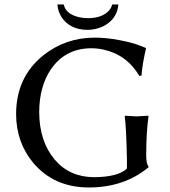

<svg xmlns="http://www.w3.org/2000/svg" viewBox="-20 -826 757 856"><path d="M507.8 -806.2Q502 -739.3 438.5 -708Q406.7 -693.4 372.1 -692.9Q293 -692.9 255.4 -748Q238.3 -773.9 235.8 -806.2H264.2Q272.9 -762.7 334 -749Q352.5 -745.1 372.1 -745.1Q435.5 -745.1 466.3 -779.3Q477.1 -792 480 -806.2ZM545.9 -117.2Q543 -255.9 536.1 -307.1L538.1 -310.1Q540 -310.1 588.9 -307.1L641.1 -310.1L642.1 -307.1Q632.3 -239.7 631.8 -137.2V-130.9Q632.3 -95.7 642.1 -83V-80.1Q533.7 9.8 376 9.8Q221.7 9.8 128.9 -99.1Q52.2 -190.9 51.8 -316.9Q51.8 -481.9 172.9 -579.1Q271.5 -657.7 400.9 -658.2Q455.1 -658.2 512 -647.2Q568.8 -636.2 599.1 -624.5L628.9 -612.8L630.9 -609.9Q614.7 -541 610.8 -488.8L601.1 -487.8Q545.4 -582 440.9 -605Q414.1 -610.8 387.2 -610.8Q270.5 -610.8 205.6 -515.1Q155.3 -439 154.8 -327.1Q154.8 -197.3 223.6 -114.7Q290 -36.6 398.9 -36.1Q505.4 -36.6 545.9 -74.2Z"/></svg>

Font: Linux Biolinum O
Style: Regular
Weight: 400
Designer: Philipp H. Poll
Foundry: Philipp H. Poll
Version: Version 1.0.4